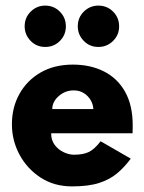

<svg xmlns="http://www.w3.org/2000/svg" viewBox="-20 -653 514 685"><path d="M237 12Q173 12 124.8 -19.5Q76.5 -51 49.5 -101.5Q22.5 -152 22.5 -209.5Q22.5 -270 49.5 -318.2Q76.5 -366.5 125.2 -394.5Q174 -422.5 240 -422.5Q303 -422.5 351.2 -398Q399.5 -373.5 426.5 -325.2Q453.5 -277 453.5 -205Q453.5 -191 453 -177.5H162.5Q162.5 -152.5 175.5 -135.5Q188.5 -118.5 207.5 -109.8Q226.5 -101 244 -101Q277 -101 297 -110.8Q317 -120.5 339 -149L446.5 -87Q424 -56.5 397.8 -34.5Q371.5 -12.5 333.5 -0.2Q295.5 12 237 12ZM313 -264Q312.5 -280 303.8 -295.2Q295 -310.5 279.5 -320.5Q264 -330.5 243 -330.5Q212.5 -330.5 189.5 -310.2Q166.5 -290 166.5 -264ZM141.5 -485.5Q110 -485.5 89 -507.5Q68 -529.5 68 -559Q68 -590.5 89.8 -611.8Q111.5 -633 141.5 -633Q172 -633 193.5 -611.5Q215 -590 215 -559Q215 -528.5 193.8 -507Q172.5 -485.5 141.5 -485.5ZM331 -485.5Q299.5 -485.5 278.5 -507.5Q257.5 -529.5 257.5 -559Q257.5 -590.5 279.2 -611.8Q301 -633 331 -633Q362 -633 383.5 -611.5Q405 -590 405 -559Q405 -528 383.2 -506.8Q361.5 -485.5 331 -485.5Z"/></svg>

Font: Lucymar Sans
Style: Bold
Weight: 700
Foundry: The League of Moveable Type (original font) / Main changes by Cristiano Sobral with portions from Mirco Monsees
Version: Version 2.001;August 30, 2020;FontCreator 13.0.0.2681 64-bit